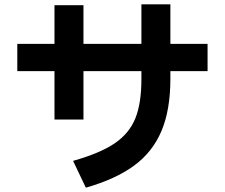

<svg xmlns="http://www.w3.org/2000/svg" viewBox="-20 -819 1040 888"><path d="M940 -616V-490H768V-455Q768 -310 726.5 -212.5Q685 -115 599.5 -52.5Q514 10 377 49L318 -75Q442 -110 509.5 -155.5Q577 -201 605.5 -270.5Q634 -340 634 -454V-490H366V-266H232V-490H60V-616H232V-795H366V-616H634V-799H768V-616Z"/></svg>

Font: IBM Plex Sans JP
Style: Bold
Weight: 700
Designer: Mike Abbink; Paul van der Laan; Pieter van Rosmalen; Wujin Sim; Yejin Wi; Jinhee Kim; Boomi Park; Yona Kim; Kichan Ma
Foundry: Sandoll Inc.
Version: Version 1.001